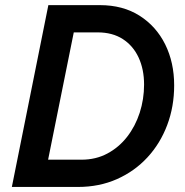

<svg xmlns="http://www.w3.org/2000/svg" viewBox="-20 -740 731 760"><path d="M26.9 0 171.4 -719.7H375.5Q466.3 -719.7 532.2 -678Q598.1 -636.2 633.8 -564.5Q669.4 -492.7 669.4 -401.9Q669.4 -317.9 641.8 -244.9Q614.3 -171.9 563.5 -116.9Q512.7 -62 442.9 -31Q373 0 288.6 0ZM170.4 -107.9H302.7Q359.4 -107.9 405 -132.3Q450.7 -156.7 483.2 -198.5Q515.6 -240.2 533 -293.7Q550.3 -347.2 550.3 -405.3Q550.3 -465.3 528.8 -512Q507.3 -558.6 466.3 -585.2Q425.3 -611.8 366.7 -611.8H272Z"/></svg>

Font: Reddit Sans SemiBold
Style: Italic
Weight: 600
Italic angle: -11.25°
Designer: Stephen Hutchings
Version: Version 1.013